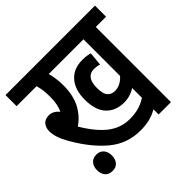

<svg xmlns="http://www.w3.org/2000/svg" viewBox="-167 -782 979 979"><g transform="rotate(-45 322.5 -292.0)"><path d="M571 -542V0H482V-37Q452 -20 422 -13.5Q392 -7 360 -7Q265 -7 194 -65.5Q123 -124 64 -226Q44 -260 35.5 -286Q27 -312 27 -334Q27 -358 40.5 -375.5Q54 -393 84 -393Q113 -393 138 -364Q146 -382 150.5 -403.5Q155 -425 155 -455Q155 -504 144 -542H0V-622H645V-542ZM409 -242Q432 -242 450 -252Q468 -262 482 -278V-542H232Q237 -523 240.5 -498.5Q244 -474 244 -450Q244 -374 216.5 -324.5Q189 -275 147 -248Q194 -168 245.5 -127.5Q297 -87 363 -87Q395 -87 423 -94Q451 -101 482 -120V-191Q466 -180 445.5 -173.5Q425 -167 401 -167Q341 -167 305 -205Q269 -243 269 -320Q269 -391 304.5 -431.5Q340 -472 403 -472Q435 -472 458 -465L451 -391Q435 -397 412 -397Q355 -397 355 -317Q355 -275 370 -258.5Q385 -242 409 -242ZM59 -21Q59 -47 73 -63.5Q87 -80 113 -80Q138 -80 152 -63.5Q166 -47 166 -21Q166 6 152 22Q138 38 113 38Q87 38 73 22Q59 6 59 -21Z"/></g></svg>

Font: Noto Sans ExtraCondensed Medium
Style: Italic
Weight: 500
Width: 2
Italic angle: -12°
Designer: Monotype Design Team
Foundry: Monotype Imaging Inc.
Version: Version 2.013; ttfautohint (v1.8.4.7-5d5b)